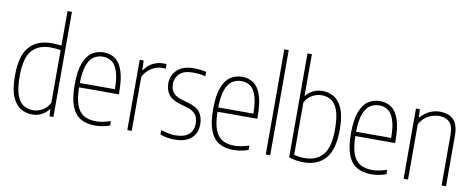

<svg xmlns="http://www.w3.org/2000/svg" viewBox="-68 -1126 3605 1453"><g transform="rotate(10 1734.5 -399.5)"><path d="M223 9Q175 9 134.2 -14.8Q93.5 -38.5 68.8 -96.8Q44 -155 44 -259Q44 -411.5 104.2 -479.8Q164.5 -548 274 -548Q292 -548 312.5 -546.8Q333 -545.5 351 -543V-808H385V0H355L352 -53H348Q330 -28.5 298 -9.8Q266 9 223 9ZM224 -24Q261 -24 296.2 -44.2Q331.5 -64.5 351 -104V-508Q336 -511 314 -513Q292 -515 273 -515Q180 -515 130 -457.8Q80 -400.5 80 -263Q80 -165.5 99.2 -114Q118.5 -62.5 151.2 -43.2Q184 -24 224 -24Z M705 9Q639 9 593.5 -17.8Q548 -44.5 524.5 -105.5Q501 -166.5 501 -270Q501 -373.5 524 -434.5Q547 -495.5 586.5 -521.8Q626 -548 676 -548Q726.5 -548 764 -522Q801.5 -496 822.2 -435.2Q843 -374.5 843 -270V-255H537Q538.5 -167 558 -116.8Q577.5 -66.5 614.8 -45.2Q652 -24 707 -24Q730.5 -24 757.2 -29Q784 -34 819 -45V-11Q787 0 759.2 4.5Q731.5 9 705 9ZM676 -515Q638 -515 607 -495.5Q576 -476 557.2 -426.5Q538.5 -377 537 -288H807Q806 -377 789 -426.5Q772 -476 742.8 -495.5Q713.5 -515 676 -515Z M953 0V-540H983L986 -467H990Q1016.5 -505.5 1054 -524.8Q1091.5 -544 1132 -544Q1141 -544 1147.8 -543.5Q1154.5 -543 1159 -542V-508Q1151.5 -509 1145.8 -509Q1140 -509 1131 -509Q1090 -509 1049.8 -484.8Q1009.5 -460.5 987 -414V0Z M1319 9Q1289 9 1260.8 4Q1232.5 -1 1206 -10V-44Q1269 -24 1319 -24Q1383.5 -24 1418.8 -53.2Q1454 -82.5 1454 -137Q1454 -186.5 1430.8 -211.5Q1407.5 -236.5 1363 -249L1317 -262Q1249.5 -281.5 1223.2 -316.5Q1197 -351.5 1197 -403Q1197 -465.5 1241.2 -506.8Q1285.5 -548 1367 -548Q1395 -548 1418.2 -545.2Q1441.5 -542.5 1464 -537V-503Q1437 -510 1414.8 -512.5Q1392.5 -515 1367 -515Q1298 -515 1265 -483Q1232 -451 1232 -405Q1232 -361.5 1253.5 -336.2Q1275 -311 1320 -298L1366 -285Q1438 -265 1463.5 -228.2Q1489 -191.5 1489 -139Q1489 -69.5 1444.5 -30.2Q1400 9 1319 9Z M1769 9Q1703 9 1657.5 -17.8Q1612 -44.5 1588.5 -105.5Q1565 -166.5 1565 -270Q1565 -373.5 1588 -434.5Q1611 -495.5 1650.5 -521.8Q1690 -548 1740 -548Q1790.5 -548 1828 -522Q1865.5 -496 1886.2 -435.2Q1907 -374.5 1907 -270V-255H1601Q1602.5 -167 1622 -116.8Q1641.5 -66.5 1678.8 -45.2Q1716 -24 1771 -24Q1794.5 -24 1821.2 -29Q1848 -34 1883 -45V-11Q1851 0 1823.2 4.5Q1795.5 9 1769 9ZM1740 -515Q1702 -515 1671 -495.5Q1640 -476 1621.2 -426.5Q1602.5 -377 1601 -288H1871Q1870 -377 1853 -426.5Q1836 -476 1806.8 -495.5Q1777.5 -515 1740 -515Z M2017 0V-808H2051V0Z M2309 9Q2280.5 9 2249 4Q2217.5 -1 2195 -9V-808H2229V-489H2232Q2250 -511.5 2282.5 -529.8Q2315 -548 2359 -548Q2406 -548 2446.2 -524.2Q2486.5 -500.5 2511.2 -442.2Q2536 -384 2536 -280Q2536 -128 2475.8 -59.5Q2415.5 9 2309 9ZM2309 -24Q2400.5 -24 2450.2 -81.5Q2500 -139 2500 -276Q2500 -373.5 2480.8 -425Q2461.5 -476.5 2429 -495.8Q2396.5 -515 2357 -515Q2319.5 -515 2284 -495.2Q2248.5 -475.5 2229 -437V-35Q2244 -30.5 2266.5 -27.2Q2289 -24 2309 -24Z M2828 9Q2762 9 2716.5 -17.8Q2671 -44.5 2647.5 -105.5Q2624 -166.5 2624 -270Q2624 -373.5 2647 -434.5Q2670 -495.5 2709.5 -521.8Q2749 -548 2799 -548Q2849.5 -548 2887 -522Q2924.5 -496 2945.2 -435.2Q2966 -374.5 2966 -270V-255H2660Q2661.5 -167 2681 -116.8Q2700.5 -66.5 2737.8 -45.2Q2775 -24 2830 -24Q2853.5 -24 2880.2 -29Q2907 -34 2942 -45V-11Q2910 0 2882.2 4.5Q2854.5 9 2828 9ZM2799 -515Q2761 -515 2730 -495.5Q2699 -476 2680.2 -426.5Q2661.5 -377 2660 -288H2930Q2929 -377 2912 -426.5Q2895 -476 2865.8 -495.5Q2836.5 -515 2799 -515Z M3076 0V-540H3106L3109 -478H3113Q3141 -511 3179 -529.5Q3217 -548 3261 -548Q3301 -548 3333 -533.5Q3365 -519 3383.5 -484Q3402 -449 3402 -388V0H3368V-387Q3368 -460 3338 -487.5Q3308 -515 3259 -515Q3236 -515 3208.5 -506.8Q3181 -498.5 3154.8 -478.8Q3128.5 -459 3110 -425V0Z"/></g></svg>

Font: Encode Sans Condensed Condensed Thin
Style: Regular
Weight: 100
Width: 3
Designer: Multiple Designers
Foundry: Impallari Type
Version: Version 3.000; ttfautohint (v1.8.3) -l 8 -r 50 -G 200 -x 14 